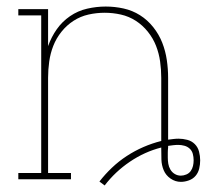

<svg xmlns="http://www.w3.org/2000/svg" viewBox="-20 -548 640 587"><path d="M300 19 284 7Q301 -15 322 -35Q343 -55 367.5 -71Q392 -87 418.5 -98.5Q445 -110 473 -117V-310Q473 -335 469.5 -360Q466 -385 457 -408Q448 -431 432 -451Q416 -471 395 -484.5Q374 -498 349.5 -503.5Q325 -509 300 -509Q275 -509 250.5 -503.5Q226 -498 205 -484.5Q184 -471 168 -451Q152 -431 143 -408Q134 -385 130.5 -360Q127 -335 127 -310V-19H197V0H36V-19H106V-501H36V-520H127V-407Q137 -435 153.5 -458.5Q170 -482 194 -498.5Q218 -515 246.5 -521.5Q275 -528 303 -528Q331 -528 358 -522Q385 -516 408 -501.5Q431 -487 448.5 -465Q466 -443 476 -417.5Q486 -392 490 -364.5Q494 -337 494 -310V-121Q502 -122 510 -123Q518 -124 526 -124Q539 -124 552.5 -120.5Q566 -117 575.5 -107.5Q585 -98 588.5 -84.5Q592 -71 592 -58Q592 -45 589 -32.5Q586 -20 578 -10.5Q570 -1 557.5 3.5Q545 8 533 8Q516 8 501.5 -2Q487 -12 480.5 -27.5Q474 -43 473.5 -60Q473 -77 473 -94V-97Q422 -84 377 -53.5Q332 -23 300 19ZM533 -11Q541 -11 549.5 -14.5Q558 -18 563 -25Q568 -32 570 -40.5Q572 -49 572 -58Q572 -68 569.5 -77.5Q567 -87 560 -93.5Q553 -100 543.5 -102.5Q534 -105 525 -105Q517 -105 509 -104Q501 -103 494 -102V-97Q493 -89 493 -81.5Q493 -74 493 -66Q493 -57 494.5 -47.5Q496 -38 501 -29.5Q506 -21 514.5 -16Q523 -11 533 -11Z"/></svg>

Font: Iosevka Etoile Thin
Style: Regular
Weight: 100
Designer: Belleve Invis
Foundry: Belleve Invis
Version: Version 22.1.2; ttfautohint (v1.8.4)